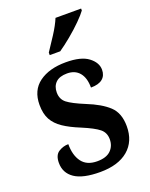

<svg xmlns="http://www.w3.org/2000/svg" viewBox="-145 -843 727 930"><g transform="rotate(-20 218.5 -378.0)"><path d="M208 10Q119 10 76.5 -19Q34 -48 34 -100Q34 -140 57.5 -155Q81 -170 108 -170Q108 -112 133.5 -78Q159 -44 212 -44Q259 -44 282 -66.5Q305 -89 305 -124Q305 -158 280.5 -178Q256 -198 194 -224Q142 -245 108.5 -267.5Q75 -290 58.5 -320Q42 -350 42 -396Q42 -471 94 -509Q146 -547 232 -547Q310 -547 347.5 -518.5Q385 -490 385 -453Q385 -423 365 -406.5Q345 -390 305 -390Q305 -440 282.5 -467Q260 -494 219 -494Q180 -494 160.5 -475Q141 -456 141 -424Q141 -389 166 -369.5Q191 -350 254 -324Q327 -295 365.5 -259Q404 -223 404 -155Q404 -77 352.5 -33.5Q301 10 208 10ZM171 -619Q192 -650 218.5 -691Q245 -732 259 -766H391V-756Q379 -739 350.5 -710.5Q322 -682 287.5 -653.5Q253 -625 225 -606H171Z"/></g></svg>

Font: Noto Serif Hebrew SemiCondensed SemiBold
Style: Regular
Weight: 600
Width: 4
Designer: Monotype Design Team
Foundry: Monotype Imaging Inc.
Version: Version 2.004; ttfautohint (v1.8.4.7-5d5b)